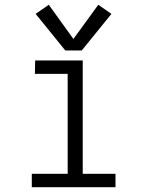

<svg xmlns="http://www.w3.org/2000/svg" viewBox="-20 -783 615 803"><path d="M113 0V-56H263V-474H126L127 -530H326V-56H463V0ZM253 -572 129 -725 184 -763 287 -620 391 -763 446 -725 322 -572Z"/></svg>

Font: Jozsika Light
Style: Regular
Weight: 300
Monospace: yes
Designer: Belleve Invis
Foundry: Belleve Invis
Version: 2.1.0